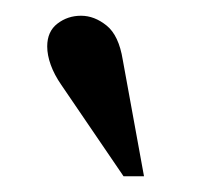

<svg xmlns="http://www.w3.org/2000/svg" viewBox="-20 -744 251 244"><path d="M137 -520 58 -636Q49 -649 44.5 -661.5Q40 -674 40 -685Q40 -704 53 -714Q66 -724 83 -724Q100 -724 115.5 -711.5Q131 -699 136 -668L163 -520Z"/></svg>

Font: Baskervville SemiBold
Style: Regular
Weight: 600
Version: Version 1.100